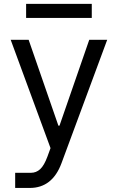

<svg xmlns="http://www.w3.org/2000/svg" viewBox="-20 -747 597 972"><path d="M130.7 204.5H56.8V127.8H136.4Q163.4 127.8 183.4 109.4Q203.5 90.9 220.2 45.5L235.8 2.8L34.1 -545.5H125L275.6 -110.8H281.2L431.8 -545.5H522.7L291.2 79.5Q244.7 204.5 130.7 204.5ZM444.6 -727.3V-656.2H112.2V-727.3Z"/></svg>

Font: Inter Zeller
Style: Regular
Weight: 400
Designer: Rasmus Andersson; Joe Bland
Foundry: zeller
Version: Version 3.015;git-dec3a8cb1